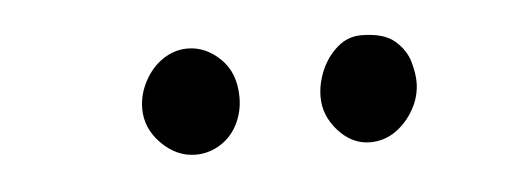

<svg xmlns="http://www.w3.org/2000/svg" viewBox="-26 -821 560 202"><g transform="rotate(-5 254.5 -719.5)"><path d="M175 -665Q155 -665 139 -681Q123 -697 123 -718Q123 -733 130.5 -747Q138 -761 150 -769Q162 -777 176 -777Q195 -777 210.5 -762Q226 -747 226 -721Q226 -706 219.5 -693Q213 -680 201 -672.5Q189 -665 175 -665ZM359 -662Q340 -662 325.5 -678Q311 -694 311 -714Q311 -728 317 -742Q323 -756 334 -765.5Q345 -775 359 -775Q383 -775 394.5 -765Q406 -755 409.5 -742.5Q413 -730 413 -721Q413 -706 405.5 -692.5Q398 -679 386 -670.5Q374 -662 359 -662Z"/></g></svg>

Font: Playpen Sans Light
Style: Regular
Weight: 300
Designer: Laura Meseguer, Veronika Burian, José Scaglione
Foundry: TypeTogether
Version: Version 1.001